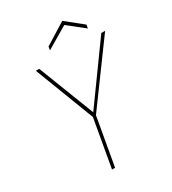

<svg xmlns="http://www.w3.org/2000/svg" viewBox="-208 -978 972 1087"><g transform="rotate(-30 278.5 -435.0)"><path d="M198 0 253 -312 104 -700H126L268 -334L532 -700H557L273 -312L218 0ZM231 -760 235 -783 375 -870 483 -783 479 -760 373 -844Z"/></g></svg>

Font: DM Sans 17pt Thin
Style: Italic
Weight: 250
Italic angle: -10°
Version: Version 4.004;gftools[0.9.30]